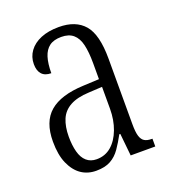

<svg xmlns="http://www.w3.org/2000/svg" viewBox="-107 -626 644 719"><g transform="rotate(-20 214.5 -267.0)"><path d="M156 10Q122 10 96.5 -7.5Q71 -25 55.5 -60Q40 -95 40 -148Q40 -227 84 -264.5Q128 -302 218 -306L282 -309V-372Q282 -417 275 -446.5Q268 -476 250.5 -491Q233 -506 203 -506Q173 -506 155.5 -493Q138 -480 130 -454.5Q122 -429 122 -391Q97 -391 84.5 -405Q72 -419 72 -445Q72 -474 88.5 -496.5Q105 -519 135 -531.5Q165 -544 207 -544Q274 -544 308 -504.5Q342 -465 342 -369V-108Q342 -76 347 -60Q352 -44 362.5 -37.5Q373 -31 391 -31H394V0H296L287 -89H283Q268 -61 252 -38Q236 -15 213.5 -2.5Q191 10 156 10ZM172 -30Q206 -30 230.5 -51Q255 -72 269 -109Q283 -146 283 -191V-278L229 -275Q183 -273 154.5 -257.5Q126 -242 114 -213.5Q102 -185 102 -145Q102 -111 109 -84.5Q116 -58 132 -44Q148 -30 172 -30Z"/></g></svg>

Font: Noto Serif Khmer ExtraCondensed Light
Style: Regular
Weight: 300
Width: 2
Designer: Danh Hong and the Monotype Design Team
Foundry: Monotype Imaging Inc.
Version: Version 2.004